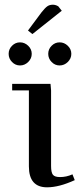

<svg xmlns="http://www.w3.org/2000/svg" viewBox="-20 -799 361 824"><path d="M31.5 -533Q17.1 -547.9 17.1 -567.9Q17.1 -587.9 31.5 -602.5Q45.9 -617.2 65.9 -617.2Q85.9 -617.2 101.1 -602.5Q116.2 -587.9 116.2 -567.9Q116.2 -547.9 101.1 -533Q85.9 -518.1 65.9 -518.1Q45.9 -518.1 31.5 -533ZM32.2 -411.1V-439H196.8L199.2 -411.1V-86.9Q199.2 -59.1 207 -49.1Q214.8 -39.1 237.8 -39.1Q265.1 -39.1 291 -50.8L300.8 -25.9Q233.4 4.9 182.1 4.9Q104 4.9 104 -85V-411.1ZM100.1 -668 158.2 -746.1Q173.3 -765.1 183.1 -772Q192.9 -778.8 207 -778.8Q212.4 -778.8 218.3 -777.1Q224.1 -775.4 227.1 -773.4L230 -772L245.1 -752.9L119.1 -652.8ZM201.4 -533Q187 -547.9 187 -567.9Q187 -587.9 201.4 -602.5Q215.8 -617.2 235.8 -617.2Q255.9 -617.2 271 -602.5Q286.1 -587.9 286.1 -567.9Q286.1 -547.9 271 -533Q255.9 -518.1 235.8 -518.1Q215.8 -518.1 201.4 -533Z"/></svg>

Font: Dehuti
Style: Bold
Weight: 700
Version: Version 1.2